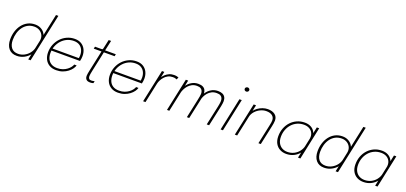

<svg xmlns="http://www.w3.org/2000/svg" viewBox="27 -1851 6187 2929"><g transform="rotate(20 3121.0 -387.0)"><path d="M241 9Q156 9 110 -46Q64 -101 64 -195.5Q64 -265.5 83.5 -327.2Q103 -389 140 -436.2Q177 -483.5 229.5 -510.5Q282 -537.5 347.5 -537.5Q400.5 -537.5 442 -515.2Q483.5 -493 507 -454.8Q530.5 -416.5 530.5 -368Q530.5 -352.5 528 -339Q525.5 -325.5 524 -319.5L496 -320Q498 -330.5 499.2 -340.5Q500.5 -350.5 500.5 -359.5Q500.5 -399.5 480.8 -431.8Q461 -464 426.2 -483Q391.5 -502 347 -502Q289 -502 243.8 -477.8Q198.5 -453.5 167.2 -411.2Q136 -369 120 -314.2Q104 -259.5 104 -199Q104 -119.5 141 -73.2Q178 -27 249.5 -27Q303.5 -27 350.2 -51.5Q397 -76 429 -116.5Q461 -157 471.5 -204.5L503 -204Q491 -146.5 453.5 -98Q416 -49.5 361.2 -20.2Q306.5 9 241 9ZM427.5 0 594 -781.5H632.5L466 0Z M697.5 -248 705 -282.5H1154.5L1144.5 -272Q1147.5 -282.5 1149.2 -300.2Q1151 -318 1151 -332Q1151 -378.5 1133.2 -417.5Q1115.5 -456.5 1079.2 -479.8Q1043 -503 987.5 -503Q928.5 -503 878.5 -480Q828.5 -457 791 -416Q753.5 -375 732.8 -322Q712 -269 712 -209.5Q712 -156.5 730.8 -115Q749.5 -73.5 788.2 -49.8Q827 -26 886 -26Q936 -26 975.2 -40.2Q1014.5 -54.5 1043.2 -76.5Q1072 -98.5 1090 -122.5Q1108 -146.5 1114 -166.5H1153Q1146 -139.5 1124.2 -109Q1102.5 -78.5 1067.5 -51.8Q1032.5 -25 985.8 -8Q939 9 881.5 9Q815 9 768.8 -18.8Q722.5 -46.5 698.5 -95.2Q674.5 -144 674.5 -207Q674.5 -275 699 -335.2Q723.5 -395.5 766.8 -441Q810 -486.5 867.5 -512.2Q925 -538 991 -538Q1055.5 -538 1099.5 -510.2Q1143.5 -482.5 1166.2 -435.5Q1189 -388.5 1189 -330Q1189 -310.5 1186 -288.5Q1183 -266.5 1178 -248Z M1432 8.5Q1415 8.5 1400.2 4.5Q1385.5 0.5 1374.5 -8.5Q1363.5 -17.5 1357 -32.5Q1350.5 -47.5 1350.5 -70Q1350.5 -87.5 1354.5 -108.5Q1358.5 -129.5 1364.5 -160L1436.5 -496.5H1310.5L1318 -531H1419.5Q1428.5 -531 1433.8 -531.8Q1439 -532.5 1441.5 -535.5Q1444 -538.5 1446 -544.5Q1448 -550.5 1450 -561L1480 -697.5H1519L1482.5 -531H1656.5L1649 -496.5H1475L1406 -173.5Q1399.5 -141 1395.2 -118.2Q1391 -95.5 1391 -80Q1391 -55.5 1402 -41Q1413 -26.5 1438.5 -26.5Q1454.5 -26.5 1470 -29Q1485.5 -31.5 1493.5 -35L1486 -0.5Q1478.5 3 1464.2 5.8Q1450 8.5 1432 8.5Z M1701.5 -248 1709 -282.5H2158.5L2148.5 -272Q2151.5 -282.5 2153.2 -300.2Q2155 -318 2155 -332Q2155 -378.5 2137.2 -417.5Q2119.5 -456.5 2083.2 -479.8Q2047 -503 1991.5 -503Q1932.5 -503 1882.5 -480Q1832.5 -457 1795 -416Q1757.5 -375 1736.8 -322Q1716 -269 1716 -209.5Q1716 -156.5 1734.8 -115Q1753.5 -73.5 1792.2 -49.8Q1831 -26 1890 -26Q1940 -26 1979.2 -40.2Q2018.5 -54.5 2047.2 -76.5Q2076 -98.5 2094 -122.5Q2112 -146.5 2118 -166.5H2157Q2150 -139.5 2128.2 -109Q2106.5 -78.5 2071.5 -51.8Q2036.5 -25 1989.8 -8Q1943 9 1885.5 9Q1819 9 1772.8 -18.8Q1726.5 -46.5 1702.5 -95.2Q1678.5 -144 1678.5 -207Q1678.5 -275 1703 -335.2Q1727.5 -395.5 1770.8 -441Q1814 -486.5 1871.5 -512.2Q1929 -538 1995 -538Q2059.5 -538 2103.5 -510.2Q2147.5 -482.5 2170.2 -435.5Q2193 -388.5 2193 -330Q2193 -310.5 2190 -288.5Q2187 -266.5 2182 -248Z M2292.5 0 2405.5 -531H2443.5L2412 -381.5L2396 -384.5Q2403.5 -405 2419.8 -431.2Q2436 -457.5 2461.8 -481.8Q2487.5 -506 2522.5 -522Q2557.5 -538 2602 -538Q2634 -538 2652.8 -532.2Q2671.5 -526.5 2676.5 -523L2656.5 -486.5Q2652 -490 2637.8 -495.5Q2623.5 -501 2593 -501Q2550.5 -501 2517.2 -483.8Q2484 -466.5 2460 -439.2Q2436 -412 2421 -382.2Q2406 -352.5 2400.5 -327L2331 0Z M3003 0 3066.5 -296Q3075 -337 3080 -364.5Q3085 -392 3085 -409Q3085 -432 3076.8 -453.2Q3068.5 -474.5 3047.5 -488Q3026.5 -501.5 2986.5 -501.5Q2940.5 -501.5 2905.2 -482.8Q2870 -464 2845.2 -435.2Q2820.5 -406.5 2805.8 -375.2Q2791 -344 2785.5 -319L2762.5 -329Q2774.5 -384 2806.5 -431.5Q2838.5 -479 2887 -508.5Q2935.5 -538 2995.5 -538Q3041 -538 3069.5 -523.8Q3098 -509.5 3111.2 -483.2Q3124.5 -457 3124.5 -419.5Q3124.5 -406 3122 -387.2Q3119.5 -368.5 3114.8 -345Q3110 -321.5 3104 -293L3041 0ZM2680 0 2793 -531H2831L2718 0ZM3325.5 0 3389.5 -295.5Q3396.5 -328 3400.2 -349Q3404 -370 3405.5 -384.8Q3407 -399.5 3407 -411Q3407 -433.5 3399 -454.2Q3391 -475 3369.5 -488.2Q3348 -501.5 3306.5 -501.5Q3259.5 -501.5 3224.8 -483Q3190 -464.5 3166.2 -436.5Q3142.5 -408.5 3129 -379.8Q3115.5 -351 3111 -330L3088 -338.5Q3098.5 -389 3129.2 -434.5Q3160 -480 3207.5 -509Q3255 -538 3315.5 -538Q3359.5 -538 3388.5 -524.5Q3417.5 -511 3432.5 -484.8Q3447.5 -458.5 3447.5 -420Q3447.5 -404 3445 -385.5Q3442.5 -367 3438.2 -344.8Q3434 -322.5 3428 -295L3364 0Z M3550.5 0 3663 -531H3701L3588.5 0ZM3719.5 -676.5Q3704.5 -676.5 3694.2 -685.8Q3684 -695 3684 -709.5Q3684 -719.5 3689.2 -727.2Q3694.5 -735 3703.2 -739.5Q3712 -744 3722 -744Q3736 -744 3746.5 -734.8Q3757 -725.5 3757 -711.5Q3757 -701.5 3751.8 -693.5Q3746.5 -685.5 3738 -681Q3729.5 -676.5 3719.5 -676.5Z M4164.5 0 4231.5 -313Q4238.5 -345.5 4241.2 -363.8Q4244 -382 4244 -398.5Q4244 -446.5 4209.8 -474Q4175.5 -501.5 4112 -501.5Q4065 -501.5 4017.5 -479Q3970 -456.5 3935 -417.5Q3900 -378.5 3889 -328.5L3864 -338.5Q3874 -383.5 3900.5 -420Q3927 -456.5 3963.8 -483Q4000.5 -509.5 4042.2 -523.8Q4084 -538 4124.5 -538Q4197 -538 4240.5 -504.8Q4284 -471.5 4284 -409Q4284 -387.5 4279.5 -362Q4275 -336.5 4269.5 -310L4203 0ZM3781.5 0 3894.5 -531H3932.5L3819.5 0Z M4616 9Q4559 9 4512.8 -15.5Q4466.5 -40 4439.5 -87.8Q4412.5 -135.5 4412.5 -205.5Q4412.5 -275.5 4435.8 -336Q4459 -396.5 4501 -441.8Q4543 -487 4600 -512.5Q4657 -538 4725 -538Q4779.5 -538 4820.5 -517.2Q4861.5 -496.5 4884.5 -459Q4907.5 -421.5 4907.5 -371.5Q4907.5 -356 4905.8 -342.8Q4904 -329.5 4900.5 -316H4874Q4877 -327.5 4878.5 -338.2Q4880 -349 4880 -362.5Q4880 -403.5 4860.8 -435Q4841.5 -466.5 4806.5 -484.8Q4771.5 -503 4724 -503Q4664 -503 4614.2 -480.2Q4564.5 -457.5 4528.5 -417.2Q4492.5 -377 4472.8 -324Q4453 -271 4453 -210.5Q4453 -151 4475.2 -110Q4497.5 -69 4535.8 -47.5Q4574 -26 4623 -26Q4680.5 -26 4728 -49.8Q4775.5 -73.5 4807.8 -114.5Q4840 -155.5 4851 -205.5L4879.5 -204.5Q4866.5 -141 4829 -92.8Q4791.5 -44.5 4736.8 -17.8Q4682 9 4616 9ZM4845.5 0H4807L4919.5 -531H4958Z M5231 9Q5146 9 5100 -46Q5054 -101 5054 -195.5Q5054 -265.5 5073.5 -327.2Q5093 -389 5130 -436.2Q5167 -483.5 5219.5 -510.5Q5272 -537.5 5337.5 -537.5Q5390.5 -537.5 5432 -515.2Q5473.5 -493 5497 -454.8Q5520.5 -416.5 5520.5 -368Q5520.5 -352.5 5518 -339Q5515.5 -325.5 5514 -319.5L5486 -320Q5488 -330.5 5489.2 -340.5Q5490.5 -350.5 5490.5 -359.5Q5490.5 -399.5 5470.8 -431.8Q5451 -464 5416.2 -483Q5381.5 -502 5337 -502Q5279 -502 5233.8 -477.8Q5188.5 -453.5 5157.2 -411.2Q5126 -369 5110 -314.2Q5094 -259.5 5094 -199Q5094 -119.5 5131 -73.2Q5168 -27 5239.5 -27Q5293.5 -27 5340.2 -51.5Q5387 -76 5419 -116.5Q5451 -157 5461.5 -204.5L5493 -204Q5481 -146.5 5443.5 -98Q5406 -49.5 5351.2 -20.2Q5296.5 9 5231 9ZM5417.5 0 5584 -781.5H5622.5L5456 0Z M5868.5 9Q5811.5 9 5765.2 -15.5Q5719 -40 5692 -87.8Q5665 -135.5 5665 -205.5Q5665 -275.5 5688.2 -336Q5711.5 -396.5 5753.5 -441.8Q5795.5 -487 5852.5 -512.5Q5909.5 -538 5977.5 -538Q6032 -538 6073 -517.2Q6114 -496.5 6137 -459Q6160 -421.5 6160 -371.5Q6160 -356 6158.2 -342.8Q6156.5 -329.5 6153 -316H6126.5Q6129.5 -327.5 6131 -338.2Q6132.5 -349 6132.5 -362.5Q6132.5 -403.5 6113.2 -435Q6094 -466.5 6059 -484.8Q6024 -503 5976.5 -503Q5916.5 -503 5866.8 -480.2Q5817 -457.5 5781 -417.2Q5745 -377 5725.2 -324Q5705.5 -271 5705.5 -210.5Q5705.5 -151 5727.8 -110Q5750 -69 5788.2 -47.5Q5826.5 -26 5875.5 -26Q5933 -26 5980.5 -49.8Q6028 -73.5 6060.2 -114.5Q6092.5 -155.5 6103.5 -205.5L6132 -204.5Q6119 -141 6081.5 -92.8Q6044 -44.5 5989.2 -17.8Q5934.5 9 5868.5 9ZM6098 0H6059.5L6172 -531H6210.5Z"/></g></svg>

Font: Epilogue ExtraLight
Style: Italic
Weight: 250
Italic angle: -12°
Designer: Tyler Finck
Foundry: Etcetera Type Co
Version: Version 2.112